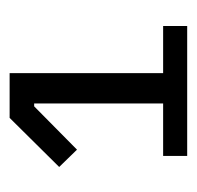

<svg xmlns="http://www.w3.org/2000/svg" viewBox="-25 -713 409 399"><g transform="rotate(-90 179.5 -513.5)"><path d="M55 -329V-379H164V-647H158L68 -558L32 -595L134 -698H227V-379H325V-329Z"/></g></svg>

Font: IBM Plex Sans KR
Style: Regular
Weight: 400
Designer: Mike Abbink; Paul van der Laan; Pieter van Rosmalen; Wujin Sim; Chorong Kim; Dohee Lee;
Foundry: Sandoll Inc.
Version: Version 1.001